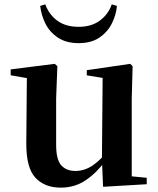

<svg xmlns="http://www.w3.org/2000/svg" viewBox="-20 -835 718 871"><path d="M255.7 16.2Q182.1 16.2 140.2 -29.3Q98.3 -74.7 99.3 -187.9L102 -497.7L132 -475.4L28.4 -493.5V-520.2L228 -545.4L240.2 -534.8L234.7 -388.7V-177.8Q234.7 -111 257.7 -85.3Q280.7 -59.5 321.8 -59.5Q364.7 -59.5 402.5 -85.8Q440.3 -112.1 469.6 -153.8L503.2 -103H456Q418.4 -51 368.8 -17.4Q319.2 16.2 255.7 16.2ZM447.6 12.4 442.4 -109.4V-111.9L445.6 -481.6L373.7 -493.2V-516.6L570.9 -545.4L581.6 -534.8L577.6 -388.7V-35L645.6 -28.5V0.7ZM162.3 -808.2 185.5 -815.2Q202.2 -768.8 240.2 -741.1Q278.2 -713.3 336.8 -713.3Q395 -713.3 433.2 -741.8Q471.4 -770.3 487.1 -815.2L510.6 -808.2Q506.8 -767.4 487.5 -728.7Q468.3 -690.1 431.2 -664.7Q394.2 -639.3 336.8 -639.3Q279.7 -639.3 242.2 -664.7Q204.6 -690.1 185.7 -728.7Q166.8 -767.4 162.3 -808.2Z"/></svg>

Font: Noto Serif KR ExtraLight
Style: Regular
Weight: 200
Designer: Ryoko NISHIZUKA 西塚涼子 (kana & ideographs); Frank Grießhammer (Latin, Greek & Cyrillic); Wenlong ZHANG 张文龙 (bopomofo); San
Foundry: Adobe
Version: Version 2.002-H1;hotconv 1.1.0;makeotfexe 2.6.0